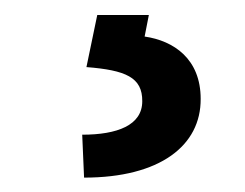

<svg xmlns="http://www.w3.org/2000/svg" viewBox="-20 -23 330 259"><path d="M96.6 67.5C149.5 71.7 172.2 81.3 171.9 113.6C171.9 146 138.1 158.7 90.9 158.7L93.4 216.6C196 216.6 251.1 173.3 250.7 110.4C250.7 56.5 214.5 32 175.1 26.3L180.8 -2.8H111.2Z"/></svg>

Font: Inter 465
Style: Regular
Weight: 400
Designer: Rasmus Andersson
Foundry: rsms
Version: Version 3.019;Glyphs 3.1.2 (3151)